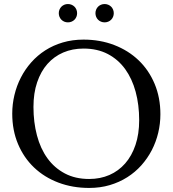

<svg xmlns="http://www.w3.org/2000/svg" viewBox="-20 -906 846 941"><path d="M389.2 -711.9Q470.7 -711.9 539.8 -685.3Q608.9 -658.7 659.2 -610.6Q709.5 -562.5 737.8 -495.1Q766.1 -427.7 766.1 -346.2Q766.1 -299.8 755.4 -254.9Q744.6 -210 723.9 -169.9Q703.1 -129.9 672.9 -95.9Q642.6 -62 603.8 -37.4Q564.9 -12.7 518.1 1.2Q471.2 15.1 417 15.1Q335.4 15.1 266.4 -11Q197.3 -37.1 147 -85Q96.7 -132.8 68.4 -200Q40 -267.1 40 -349.1Q40 -395.5 50.8 -440.4Q61.5 -485.4 82.3 -525.9Q103 -566.4 133.1 -600.3Q163.1 -634.3 201.9 -659.2Q240.7 -684.1 287.8 -698Q335 -711.9 389.2 -711.9ZM417 -28.8Q471.2 -28.8 516.1 -48.3Q561 -67.9 593.5 -105Q626 -142.1 644 -195.6Q662.1 -249 662.1 -316.9Q662.1 -392.1 644.8 -456.3Q627.4 -520.5 593.3 -567.6Q559.1 -614.7 508.1 -641.4Q457 -668 389.2 -668Q335 -668 290 -648.7Q245.1 -629.4 212.6 -592.8Q180.2 -556.2 162.1 -502.9Q144 -449.7 144 -381.8Q144 -307.1 161.1 -242.4Q178.2 -177.7 212.4 -130.4Q246.6 -83 297.9 -55.9Q349.1 -28.8 417 -28.8ZM268.1 -841.3Q268.1 -850.6 271.5 -858.9Q274.9 -867.2 281 -873.3Q287.1 -879.4 295.2 -882.8Q303.2 -886.2 313 -886.2Q322.3 -886.2 330.6 -882.8Q338.9 -879.4 345 -873.3Q351.1 -867.2 354.5 -858.9Q357.9 -850.6 357.9 -841.3Q357.9 -832 354.5 -823.7Q351.1 -815.4 345 -809.3Q338.9 -803.2 330.6 -799.8Q322.3 -796.4 313 -796.4Q303.2 -796.4 295.2 -799.8Q287.1 -803.2 281 -809.3Q274.9 -815.4 271.5 -823.7Q268.1 -832 268.1 -841.3ZM447.8 -841.3Q447.8 -850.6 451.2 -858.9Q454.6 -867.2 460.7 -873.3Q466.8 -879.4 475.1 -882.8Q483.4 -886.2 492.7 -886.2Q502 -886.2 510.3 -882.8Q518.6 -879.4 524.7 -873.3Q530.8 -867.2 534.2 -858.9Q537.6 -850.6 537.6 -841.3Q537.6 -832 534.2 -823.7Q530.8 -815.4 524.7 -809.3Q518.6 -803.2 510.3 -799.8Q502 -796.4 492.7 -796.4Q483.4 -796.4 475.1 -799.8Q466.8 -803.2 460.7 -809.3Q454.6 -815.4 451.2 -823.7Q447.8 -832 447.8 -841.3Z"/></svg>

Font: Marcellus
Style: Regular
Weight: 400
Designer: Astigmatic (AOETI)
Foundry: Astigmatic (AOETI)
Version: Version 1.000